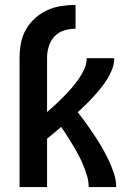

<svg xmlns="http://www.w3.org/2000/svg" viewBox="-20 -755 540 775"><path d="M59 0V-522Q59 -551 64.5 -580.5Q70 -610 84.5 -635.5Q99 -661 121 -681Q143 -701 170 -713.5Q197 -726 226 -730.5Q255 -735 285 -735V-639Q261 -639 238.5 -632Q216 -625 200 -608Q184 -591 177 -568Q170 -545 170 -522V-303Q188 -318 204.5 -333.5Q221 -349 237.5 -365.5Q254 -382 269 -399.5Q284 -417 297 -435.5Q310 -454 320 -475.5Q330 -497 330 -520H441Q441 -498 433 -476.5Q425 -455 413 -436Q401 -417 387 -399.5Q373 -382 358 -365.5Q343 -349 327 -333.5Q311 -318 294 -302Q312 -279 328.5 -256Q345 -233 361 -209Q377 -185 391.5 -160Q406 -135 418 -109.5Q430 -84 439.5 -56.5Q449 -29 449 0H338Q338 -23 331.5 -44.5Q325 -66 316.5 -87Q308 -108 297.5 -128Q287 -148 275.5 -167Q264 -186 252 -205Q240 -224 227 -243Q213 -231 199 -219Q185 -207 170 -195V0Z"/></svg>

Font: Iosevka SS08 Regular
Style: Bold
Weight: 700
Monospace: yes
Designer: Belleve Invis
Foundry: Belleve Invis
Version: Version 16.3.4; ttfautohint (v1.8.4)